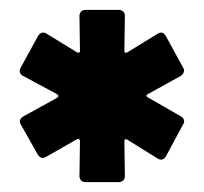

<svg xmlns="http://www.w3.org/2000/svg" viewBox="-20 -765 413 389"><path d="M153 -396H221C228 -396 233 -401 233 -408L232 -479C232 -483 235 -484 238 -482L299 -444C305 -440 312 -441 316 -448L351 -513C355 -519 353 -525 347 -529L279 -568C276 -570 276 -572 279 -574L346 -611C350 -614 353 -618 353 -622C353 -624 352 -626 351 -628L316 -692C313 -697 310 -699 306 -699C304 -699 302 -698 300 -697L238 -659C235 -657 232 -658 232 -662L233 -733C233 -740 228 -745 221 -745H153C146 -745 141 -740 141 -733L142 -662C142 -658 139 -657 136 -659L74 -697C68 -701 61 -699 57 -692L22 -628C18 -621 20 -615 27 -611L96 -574C99 -572 99 -569 96 -567L27 -529C23 -526 20 -523 20 -519C20 -517 21 -515 22 -513L57 -451C60 -447 63 -445 67 -445C69 -445 71 -446 73 -447L136 -483C139 -485 142 -483 142 -479L141 -408C141 -401 146 -396 153 -396Z"/></svg>

Font: Barlow Condensed ExtraBold
Style: Regular
Weight: 800
Width: 3
Designer: Jeremy Tribby
Foundry: Tribby Type
Version: Version 1.422;hotconv 1.0.109;makeotfexe 2.5.65596